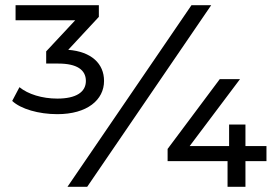

<svg xmlns="http://www.w3.org/2000/svg" viewBox="-20 -720 1074 740"><path d="M201 -280C316 -280 381 -335 381 -408C381 -475 332 -521 243 -528L361 -655V-700H40V-642H270L158 -522V-475H205C276 -475 311 -451 311 -408C311 -365 273 -340 201 -340C142 -340 88 -357 55 -384L27 -331C60 -300 129 -280 201 -280ZM626 -99H857V0H926V-99H1007V-157H926V-240H863V-157H711L905 -415H827L626 -146ZM316 0 794 -700H718L240 0Z"/></svg>

Font: Malon Grotesk Med
Style: Regular
Weight: 500
Designer: Julieta Ulanovsky
Foundry: Julieta Ulanovsky
Version: Version 7.200